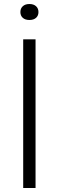

<svg xmlns="http://www.w3.org/2000/svg" viewBox="-20 -936 292 956"><path d="M95.5 0V-740H157V0ZM126.5 -836.5Q105.5 -836.5 93.5 -847.2Q81.5 -858 81.5 -876Q81.5 -894 93.5 -905Q105.5 -916 126.5 -916Q147.5 -916 159.5 -905Q171.5 -894 171.5 -876Q171.5 -858 159.5 -847.2Q147.5 -836.5 126.5 -836.5Z"/></svg>

Font: Encode Sans SC SemiExpanded Light
Style: Regular
Weight: 300
Width: 6
Designer: Multiple Designers
Foundry: Impallari Type
Version: Version 3.002